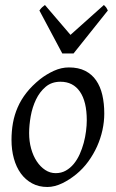

<svg xmlns="http://www.w3.org/2000/svg" viewBox="-20 -726 462 766"><path d="M326.2 -246.1Q326.2 -320.8 298.8 -360.4Q271.5 -399.9 221.2 -399.9Q186 -399.9 162.1 -379.6Q138.2 -359.4 123.5 -328.6Q108.9 -297.9 102.5 -262Q96.2 -226.1 96.2 -194.8Q96.2 -162.1 104.2 -133.1Q112.3 -104 126.7 -82.3Q141.1 -60.5 160.4 -47.9Q179.7 -35.2 202.1 -35.2Q224.6 -35.2 242.4 -45.2Q260.3 -55.2 274.2 -72Q288.1 -88.9 297.9 -110.6Q307.6 -132.3 314 -155.8Q320.3 -179.2 323.2 -202.6Q326.2 -226.1 326.2 -246.1ZM396 -272.9Q396 -240.2 388.7 -206.8Q381.3 -173.3 367.2 -141.8Q353 -110.4 332.3 -81.8Q311.5 -53.2 284.2 -30.8Q271.5 -20.5 257.3 -11.2Q243.2 -2 228.5 5.1Q213.9 12.2 198.7 16.1Q183.6 20 168.9 20Q134.8 20 108.2 5.6Q81.5 -8.8 63.2 -33.9Q44.9 -59.1 35.4 -93.5Q25.9 -127.9 25.9 -168Q25.9 -203.1 31.7 -235.6Q37.6 -268.1 50.8 -298.3Q64 -328.6 85.9 -356.4Q107.9 -384.3 140.1 -410.2Q165 -429.7 194.8 -443.4Q224.6 -457 254.9 -457Q293 -457 319.8 -443.4Q346.7 -429.7 363.5 -405.3Q380.4 -380.9 388.2 -347.2Q396 -313.5 396 -272.9ZM273.4 -512.7H228.5L137.2 -684.1Q144 -693.4 147.9 -696.8Q151.9 -700.2 159.2 -706.1L261.2 -586.9L394.5 -706.1Q400.4 -700.7 403.1 -697Q405.8 -693.4 410.2 -684.1Z"/></svg>

Font: Gentium Plus
Style: Italic
Weight: 400
Italic angle: -8°
Designer: J. Victor Gaultney, Annie Olsen, Iska Routamaa
Foundry: SIL International
Version: Version 1.510